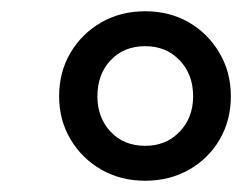

<svg xmlns="http://www.w3.org/2000/svg" viewBox="-20 -730 430 341"><path d="M238 -409Q194 -409 159.5 -429Q125 -449 105 -483Q85 -517 85 -559Q85 -602 105 -636Q125 -670 159.5 -690Q194 -710 238 -710Q281 -710 315 -690.5Q349 -671 369.5 -636.5Q390 -602 390 -559Q390 -516 370 -482Q350 -448 315.5 -428.5Q281 -409 238 -409ZM238 -471Q275 -471 299 -496Q323 -521 323 -559Q323 -598 299 -623Q275 -648 238 -648Q200 -648 176.5 -623Q153 -598 153 -559Q153 -521 176.5 -496Q200 -471 238 -471Z"/></svg>

Font: Nunito Sans SemiBold
Style: Italic
Weight: 600
Italic angle: -9°
Designer: Vernon Adams
Foundry: Vernon Adams
Version: Version 3.006; ttfautohint (v1.8.3)